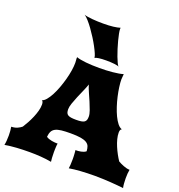

<svg xmlns="http://www.w3.org/2000/svg" viewBox="-168 -1120 1170 1258"><g transform="rotate(20 416.5 -490.5)"><path d="M3.9 0Q6.8 -12.2 8.3 -30Q9.8 -47.9 9.8 -66.9Q9.8 -84.5 8.5 -99.9Q7.3 -115.2 4.9 -127Q29.8 -127.9 47.4 -136Q64.9 -144 76.2 -153.8Q87.9 -171.9 100.1 -194.3Q112.3 -216.8 122.3 -240.5Q132.3 -264.2 138.7 -287.8Q145 -311.5 145 -332Q145 -340.3 142.6 -348.6Q140.1 -356.9 134.3 -358.9Q148.9 -362.8 163.6 -380.4Q178.2 -397.9 191.9 -423.8Q205.6 -449.7 217.3 -481.4Q229 -513.2 237.8 -545.7Q246.6 -578.1 251.5 -608.9Q256.3 -639.6 256.3 -663.6Q256.3 -671.9 255.4 -679.7Q254.4 -687.5 254.4 -692.9Q254.4 -695.3 254.6 -697.3Q254.9 -699.2 254.9 -703.1Q266.1 -698.7 283 -695.6Q299.8 -692.4 320.8 -690.2Q341.8 -688 365.7 -687Q389.6 -686 415.5 -686Q438 -686 461.4 -687Q484.9 -688 506.8 -690.2Q528.8 -692.4 547.9 -695.6Q566.9 -698.7 579.6 -703.1V-701.2V-696.8Q579.6 -691.4 578.4 -683.3Q577.1 -675.3 577.1 -665.5Q577.1 -643.1 581.3 -612.8Q585.4 -582.5 592.8 -550Q600.1 -517.6 610.6 -485.6Q621.1 -453.6 633.8 -427Q646.5 -400.4 661.1 -382.1Q675.8 -363.8 691.9 -358.9Q685.1 -356.4 682.4 -349.4Q679.7 -342.3 679.7 -332Q679.7 -311.5 685.8 -287.8Q691.9 -264.2 701.9 -240.5Q711.9 -216.8 723.9 -194.8Q735.8 -172.9 747.6 -155.3Q754.9 -150.9 765.1 -146Q775.4 -141.1 786.6 -136.7Q797.9 -132.3 809.1 -129.6Q820.3 -127 830.1 -127Q827.6 -115.2 826.4 -99.9Q825.2 -84.5 825.2 -66.9Q825.2 -47.9 826.7 -30Q828.1 -12.2 831.1 0Q813.5 -2 790.5 -4.2Q767.6 -6.3 741.2 -8.1Q714.8 -9.8 686.5 -11Q658.2 -12.2 629.9 -12.2Q578.1 -12.2 531.5 -9Q484.9 -5.9 452.6 0Q454.1 -8.3 455.3 -26.1Q456.5 -43.9 456.5 -65.9Q456.5 -75.2 456.1 -84.7Q455.6 -94.2 455.1 -102.5Q454.6 -110.8 453.9 -117.4Q453.1 -124 452.6 -127Q461.4 -127 471.2 -127.7Q481 -128.4 490.5 -130.4Q500 -132.3 508.8 -135.7Q517.6 -139.2 524.4 -145Q523.4 -164.6 518.1 -178.5Q512.7 -192.4 497.8 -201.7Q482.9 -210.9 456.3 -215.3Q429.7 -219.7 386.7 -219.7Q348.1 -219.7 322.5 -216.8Q296.9 -213.9 281 -205.8Q265.1 -197.8 257.6 -183.3Q250 -168.9 248 -145.5Q255.4 -139.6 265.6 -136.2Q275.9 -132.8 286.9 -130.6Q297.9 -128.4 308.8 -127.7Q319.8 -127 328.6 -127Q327.6 -124 326.9 -117.7Q326.2 -111.3 325.7 -102.8Q325.2 -94.2 325 -84.5Q324.7 -74.7 324.7 -65.9Q324.7 -43.9 325.9 -26.1Q327.1 -8.3 328.6 0Q291.5 -6.8 253.4 -9.5Q215.3 -12.2 175.8 -12.2Q129.9 -12.2 86.7 -9.5Q43.5 -6.8 3.9 0ZM316.4 -362.8Q316.4 -348.6 319.6 -339.4Q322.8 -330.1 330.8 -324.7Q338.9 -319.3 352.8 -317.1Q366.7 -314.9 388.2 -314.9Q409.7 -314.9 423.6 -317.1Q437.5 -319.3 445.6 -324.7Q453.6 -330.1 456.8 -339.4Q460 -348.6 460 -362.8Q460 -379.9 451.2 -404.8Q442.4 -429.7 430.7 -457Q418.9 -484.4 406.7 -511.7Q394.5 -539.1 388.2 -561Q380.9 -539.1 368.7 -511.7Q356.4 -484.4 345 -457Q333.5 -429.7 325 -404.8Q316.4 -379.9 316.4 -362.8ZM362.8 -737.3V-739.7Q362.8 -748 354.7 -766.8Q346.7 -785.6 333.7 -809.8Q320.8 -834 304 -860.6Q287.1 -887.2 269.8 -911.4Q252.4 -935.5 235.6 -954.3Q218.8 -973.1 206.1 -981.4Q213.9 -978 229 -975.6Q244.1 -973.1 262.7 -971.4Q281.2 -969.7 301.3 -969Q321.3 -968.3 339.8 -968.3Q379.4 -968.3 409.4 -971.9Q439.5 -975.6 457 -981.4Q456.1 -977.5 456.1 -973.1Q456.1 -961.4 460.2 -940.7Q464.4 -919.9 470.7 -895.3Q477.1 -870.6 485.4 -844.5Q493.7 -818.4 502 -796.1Q510.3 -773.9 518.1 -757.8Q525.9 -741.7 531.2 -737.3Q527.8 -739.7 519.3 -741.7Q510.7 -743.7 499 -745.1Q487.3 -746.6 472.7 -747.3Q458 -748 442.9 -748Q410.6 -748 390.9 -745.1Q371.1 -742.2 362.8 -737.3Z"/></g></svg>

Font: Arbutus
Style: Regular
Weight: 400
Designer: Karolina Lach
Foundry: Sorkin Type Co.
Version: Version 1.003